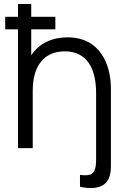

<svg xmlns="http://www.w3.org/2000/svg" viewBox="-20 -740 634 959"><path d="M463.5 196.5C508 188 534 155.5 534 92.5V-297C534 -418.5 479.5 -553.5 317.5 -553.5C241 -553.5 175.5 -524 136 -463.5V-593.5H256.5V-656H136V-720H70V-656H6V-593.5H70V0H143.5V-288C143.5 -410 199.5 -483.5 303.5 -483.5C416.5 -483.5 460 -394.5 460 -275.5V58.5C460 133 433 140.5 379.5 133.5V192.5C399.5 198 436 202.5 463.5 196.5Z"/></svg>

Font: Manrope
Style: Regular
Weight: 400
Designer: Mikhail Sharanda
Foundry: Mikhail Sharanda
Version: Version 4.505